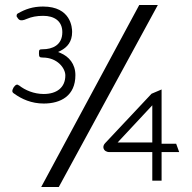

<svg xmlns="http://www.w3.org/2000/svg" viewBox="-20 -672 765 764"><path d="M37 -299C66 -278 105 -260 154 -260C222 -260 280 -291 280 -373C280 -418 254 -447 221 -461L211 -465L221 -470C248 -484 267 -506 267 -545C267 -561 263 -646 151 -646C110 -646 80 -635 52 -619C48 -617 46 -615 46 -607C53 -597 56 -583 87 -597C106 -605 126 -609 152 -609C195 -609 228 -589 228 -544C228 -492 188 -476 150 -476C136 -476 135 -474 135 -460C135 -446 137 -443 150 -443C209 -443 240 -400 240 -372C240 -323 205 -298 154 -298C115 -298 80 -313 56 -332H55C48 -339 41 -334 34 -324C27 -311 27 -305 37 -299ZM214 72 608 -652H534L144 72ZM400 -71C404 -69 408 -67 413 -67H586V47H623V-67H693L681 -100H623V-316L583 -299L398 -102C387 -90 391 -77 400 -71ZM586 -253V-105H448Z"/></svg>

Font: Charger Pro
Style: LitNar
Weight: 300
Designer: Jasper
Foundry: Cannot Into Space Fonts
Version: Version 1.09